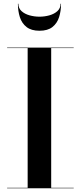

<svg xmlns="http://www.w3.org/2000/svg" viewBox="-20 -1004 430 1024"><path d="M78 -984Q78 -960 94.8 -944.8Q111.5 -929.5 137.5 -922.2Q163.5 -915 190.5 -915Q217.5 -915 243.5 -922.2Q269.5 -929.5 286.2 -944.8Q303 -960 303 -984H305.5Q305.5 -945 295 -912.2Q284.5 -879.5 259.5 -859.8Q234.5 -840 190.5 -840Q147 -840 121.8 -859.8Q96.5 -879.5 86 -912.2Q75.5 -945 75.5 -984ZM18 -2.5H127.5V-747.5H18V-750H373V-747.5H253V-2.5H373V0H18Z"/></svg>

Font: Bodoni* 72pt Medium
Style: Regular
Weight: 500
Version: Version 2.3